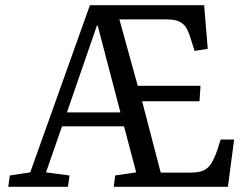

<svg xmlns="http://www.w3.org/2000/svg" viewBox="-20 -723 965 743"><path d="M12 0 18 -44 97 -56 328 -703H770L784 -534L733 -526L721 -564Q713 -592 703.5 -610.5Q694 -629 676 -638.5Q658 -648 624 -648H442L513 -391H756L752 -331H530L602 -55H715Q747 -55 765.5 -62.5Q784 -70 796.5 -89Q809 -108 820 -140L834 -183H886L862 0H420L426 -44L507 -56L460 -234H220L158 -56L249 -44L243 0ZM239 -288H446L358 -624H355Z"/></svg>

Font: Literata 18pt
Style: Italic
Weight: 400
Italic angle: -2°
Designer: Latin by Veronika Burian and Jose Scaglione. Greek by Irene Vlachou. Cyrillic by Vera Evstafieva
Foundry: TypeTogether
Version: Version 3.103;gftools[0.9.29]